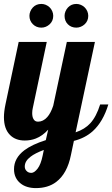

<svg xmlns="http://www.w3.org/2000/svg" viewBox="-28 -715 576 985"><path d="M140.6 -590.8Q123 -608.4 123 -633.8Q123 -645.5 127.7 -656.7Q132.3 -668 140.6 -676.8Q157.7 -694.8 184.1 -694.8Q208 -694.8 227.1 -676.8Q235.4 -668.5 240.2 -657.2Q245.1 -646 245.1 -633.8Q245.1 -607.9 227.1 -590.8Q208 -573.2 184.1 -573.2Q158.2 -573.2 140.6 -590.8ZM303.2 -633.8Q303.2 -645.5 307.9 -656.7Q312.5 -668 320.8 -676.8Q337.9 -694.8 363.8 -694.8Q376 -694.8 387.2 -689.9Q398.4 -685.1 406.7 -676.8Q415 -668.5 419.9 -657.2Q424.8 -646 424.8 -633.8Q424.8 -607.9 406.7 -590.8Q397.9 -582.5 386.7 -577.9Q375.5 -573.2 363.8 -573.2Q337.4 -573.2 320.3 -590.3Q303.2 -607.4 303.2 -633.8ZM77.1 225.6Q61.5 213.4 52.7 195.1Q43.9 176.8 43.9 152.8Q43.9 96.2 97.2 55.7Q137.2 25.9 207 3.9L219.2 -49.8Q189.9 -17.6 155.8 -4.4Q129.4 5.9 99.1 5.9Q51.3 5.9 23.4 -22.5Q-7.8 -53.7 -7.8 -113.8Q-7.8 -142.1 0 -179.2L67.9 -500H211.9L140.1 -160.2Q137.2 -147.9 137.2 -134.8Q137.2 -115.7 143.6 -104.5Q150.9 -90.8 167 -90.8Q193.4 -90.8 214.4 -114.3Q232.4 -134.3 245.1 -172.9L314.9 -500H459L359.9 -36.1Q407.2 -51.8 435.5 -83Q466.3 -116.7 485.8 -179.2H527.8Q501 -90.3 447.8 -42Q408.7 -6.8 351.1 7.8L335.9 80.1Q316.9 175.8 259.8 218.8Q218.3 250 155.8 250Q132.3 250 112.1 243.9Q91.8 237.8 77.1 225.6ZM165 149.9Q181.6 128.4 190.9 83L196.8 54.2Q151.4 71.3 128.9 88.9Q99.1 111.3 99.1 139.2Q99.1 152.3 107.4 161.1Q116.7 171.9 132.8 171.9Q147.9 171.9 165 149.9Z"/></svg>

Font: Pattaya
Style: Regular
Weight: 400
Designer: Pablo Impallari / Thai characters Designed by Thanarat Vachiruckul and Suppakit Chalermlarp
Foundry: Pablo Impallari
Version: Version 2.000